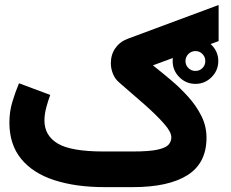

<svg xmlns="http://www.w3.org/2000/svg" viewBox="-20 -769 951 789"><path d="M689.5 -518.1Q689.5 -556.6 717 -584.2Q744.6 -611.8 783.2 -611.8Q821.8 -611.8 849.4 -584.2Q877 -556.6 877 -518.1Q877 -479.5 849.4 -451.9Q821.8 -424.3 783.2 -424.3Q744.6 -424.3 717 -451.9Q689.5 -479.5 689.5 -518.1ZM742.2 -518.1Q742.2 -501 754.2 -489.3Q766.1 -477.5 783.2 -477.5Q800.3 -477.5 812 -489.3Q823.7 -501 823.7 -518.1Q823.7 -535.2 812 -547.1Q800.3 -559.1 783.2 -559.1Q766.1 -559.1 754.2 -547.1Q742.2 -535.2 742.2 -518.1ZM524.9 -146.5Q593.8 -146.5 627.7 -154.1Q661.6 -161.6 672.9 -174.8Q684.1 -188 684.1 -204.6Q684.1 -227.1 653.3 -261.7Q622.6 -296.4 574 -339.4Q525.4 -382.3 470.7 -429.2Q452.6 -444.3 444.1 -465.8Q435.5 -487.3 435.5 -509.3Q435.5 -544.9 454.1 -571.3Q472.7 -597.7 505.4 -609.9L878.4 -748.5V-600.1L608.4 -500.5Q643.6 -472.7 681.9 -440.4Q720.2 -408.2 753.4 -371.3Q786.6 -334.5 807.6 -292.5Q828.6 -250.5 828.6 -203.1Q828.6 -98.6 750.5 -49.3Q672.4 0 525.4 0H410.2Q291.5 0 203.4 -28.6Q115.2 -57.1 66.9 -116.2Q18.6 -175.3 18.6 -265.6Q18.6 -310.1 30.8 -350.6Q43 -391.1 58.1 -426.8L186.5 -378.9Q178.2 -356.9 170.4 -328.4Q162.6 -299.8 162.6 -272.9Q163.1 -211.4 217.5 -179Q272 -146.5 405.3 -146.5Z"/></svg>

Font: Vazir Black FD-UI
Style: Black-FD-UI
Weight: 900
Designer: Saber Rastikerdar
Foundry: Saber Rastikerdar
Version: Version 30.0.0